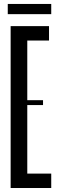

<svg xmlns="http://www.w3.org/2000/svg" viewBox="-20 -942 293 962"><path d="M33.3 -811.1H116.7V0H33.3ZM45.6 -738.9V-811.1H225.6V-738.9ZM195.6 -415.6H91.1V-440H195.6ZM45.6 0V-72.2H236.7V0ZM18.9 -922.2V-871.1H236.7V-922.2Z"/></svg>

Font: Le Murmure
Style: Regular
Weight: 600
Width: 2
Designer: Jeremy Landes, Alexander Slobzheninov (Cyrillic)
Foundry: Velvetyne Type Foundry
Version: Version 1.0